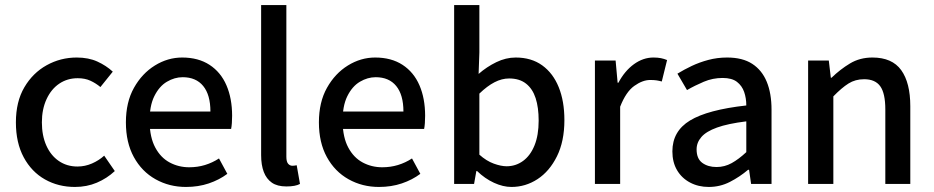

<svg xmlns="http://www.w3.org/2000/svg" viewBox="-20 -729 3700 761"><path d="M277 12Q211 12 158 -18Q105 -48 74 -105.5Q43 -163 43 -244Q43 -326 76.5 -383Q110 -440 165 -470.5Q220 -501 284 -501Q331 -501 366 -485Q401 -469 427 -445L378 -384Q360 -399 338.5 -409Q317 -419 288 -419Q247 -419 215 -397.5Q183 -376 164.5 -336Q146 -296 146 -244Q146 -192 163.5 -152.5Q181 -113 213 -91Q245 -69 287 -69Q317 -69 344.5 -81Q372 -93 393 -112L435 -51Q404 -22 364 -5Q324 12 277 12Z M717 12Q651 12 596.5 -18.5Q542 -49 510.5 -106.5Q479 -164 479 -244Q479 -324 511 -381Q543 -438 594 -469.5Q645 -501 702 -501Q766 -501 810.5 -472Q855 -443 877.5 -391Q900 -339 900 -270Q900 -255 899 -241Q898 -227 896 -218H554L553 -287H814Q814 -353 785.5 -388Q757 -423 704 -423Q672 -423 641.5 -405Q611 -387 591.5 -347.5Q572 -308 573 -245Q574 -184 595.5 -144Q617 -104 652.5 -85Q688 -66 730 -66Q763 -66 792.5 -75Q822 -84 848 -101L881 -40Q849 -16 807.5 -2Q766 12 717 12Z M1115 10Q1079 10 1057.5 -5Q1036 -20 1025.5 -47.5Q1015 -75 1015 -114V-709H1115V-108Q1115 -88 1122 -80Q1129 -72 1139 -72Q1143 -72 1146.5 -72.5Q1150 -73 1156 -74L1169 0Q1160 5 1146.5 7.5Q1133 10 1115 10Z M1482 12Q1416 12 1361.5 -18.5Q1307 -49 1275.5 -106.5Q1244 -164 1244 -244Q1244 -324 1276 -381Q1308 -438 1359 -469.5Q1410 -501 1467 -501Q1531 -501 1575.5 -472Q1620 -443 1642.5 -391Q1665 -339 1665 -270Q1665 -255 1664 -241Q1663 -227 1661 -218H1319L1318 -287H1579Q1579 -353 1550.5 -388Q1522 -423 1469 -423Q1437 -423 1406.5 -405Q1376 -387 1356.5 -347.5Q1337 -308 1338 -245Q1339 -184 1360.5 -144Q1382 -104 1417.5 -85Q1453 -66 1495 -66Q1528 -66 1557.5 -75Q1587 -84 1613 -101L1646 -40Q1614 -16 1572.5 -2Q1531 12 1482 12Z M2007 12Q1974 12 1938 -4.5Q1902 -21 1871 -51H1868L1859 0H1780V-709H1880V-521L1877 -436Q1909 -464 1947 -482.5Q1985 -501 2024 -501Q2086 -501 2129 -470Q2172 -439 2194.5 -383.5Q2217 -328 2217 -253Q2217 -169 2187.5 -109.5Q2158 -50 2110.5 -19Q2063 12 2007 12ZM1988 -70Q2024 -70 2053 -91Q2082 -112 2098.5 -152.5Q2115 -193 2115 -251Q2115 -303 2103 -340Q2091 -377 2065 -397.5Q2039 -418 1998 -418Q1969 -418 1940 -403Q1911 -388 1880 -358V-116Q1908 -91 1937 -80.5Q1966 -70 1988 -70Z M2338 0V-489H2420L2428 -401H2431Q2456 -448 2492.5 -474.5Q2529 -501 2570 -501Q2587 -501 2599.5 -498.5Q2612 -496 2624 -491L2603 -406Q2592 -409 2582 -410.5Q2572 -412 2557 -412Q2527 -412 2494 -388.5Q2461 -365 2438 -306V0Z M2789 12Q2748 12 2715 -5.5Q2682 -23 2663.5 -54.5Q2645 -86 2645 -129Q2645 -209 2715 -251.5Q2785 -294 2938 -311Q2938 -340 2929.5 -364.5Q2921 -389 2901 -404.5Q2881 -420 2844 -420Q2805 -420 2769.5 -405Q2734 -390 2703 -372L2665 -437Q2691 -453 2721.5 -467.5Q2752 -482 2787.5 -491.5Q2823 -501 2862 -501Q2923 -501 2961.5 -476Q3000 -451 3019 -405Q3038 -359 3038 -294V0H2957L2949 -56H2945Q2912 -28 2873 -8Q2834 12 2789 12ZM2820 -67Q2852 -67 2880 -82.5Q2908 -98 2938 -126V-248Q2865 -239 2822 -223.5Q2779 -208 2760 -186Q2741 -164 2741 -137Q2741 -100 2763.5 -83.5Q2786 -67 2820 -67Z M3183 0V-489H3265L3273 -421H3276Q3310 -454 3349 -477.5Q3388 -501 3438 -501Q3516 -501 3552 -451Q3588 -401 3588 -308V0H3489V-295Q3489 -359 3469 -387Q3449 -415 3405 -415Q3370 -415 3343 -398Q3316 -381 3283 -347V0Z"/></svg>

Font: Mada Medium
Style: Regular
Weight: 500
Designer: Khaled Hosny
Version: Version 1.5